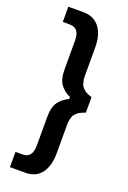

<svg xmlns="http://www.w3.org/2000/svg" viewBox="-169 -871 674 1012"><g transform="rotate(20 167.5 -365.0)"><path d="M114.3 84.5H28.8V-1H68.8Q123 -1 123 -71.3V-233.4Q123 -285.6 142.6 -314Q162.1 -342.3 199.7 -359.9V-371.1Q162.1 -387.7 142.6 -416.5Q123 -445.3 123 -497.6V-660.2Q123 -730 68.8 -730H28.8V-815.4H114.3Q171.9 -815.4 203.6 -774.9Q235.4 -734.4 235.4 -662.1V-500Q235.4 -486.3 238 -474.6Q240.7 -462.9 243.4 -455.1Q246.1 -447.3 253.7 -439.7Q261.2 -432.1 264.6 -428.7Q268.1 -425.3 278.8 -420.2Q289.6 -415 292.2 -414.1Q294.9 -413.1 306.6 -408.7V-322.3Q294.9 -317.9 292.2 -316.9Q289.6 -315.9 278.8 -310.8Q268.1 -305.7 264.6 -302.2Q261.2 -298.8 253.7 -291.3Q246.1 -283.7 243.4 -275.9Q240.7 -268.1 238 -256.3Q235.4 -244.6 235.4 -231V-68.8Q235.4 2.9 204.6 43.7Q173.8 84.5 114.3 84.5Z"/></g></svg>

Font: Acari Sans Neue Black
Style: Regular
Weight: 900
Designer: Alfredo Marco Pradil
Foundry: Alfredo Marco Pradil
Version: Version 1.045;June 16, 2019;FontCreator 11.5.0.2425 64-bit; 